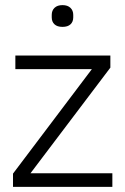

<svg xmlns="http://www.w3.org/2000/svg" viewBox="-20 -730 488 750"><path d="M182.1 -662.1V-671.9Q182.1 -689 193.1 -699.5Q204.1 -710 224.1 -710Q244.1 -710 255.1 -699.5Q266.1 -689 266.1 -671.9V-662.1Q266.1 -645 255.4 -635Q244.6 -625 224.1 -625Q203.6 -625 192.9 -635Q182.1 -645 182.1 -662.1ZM30.8 0V-51.8L338.9 -460H40V-513.2H411.1V-465.8L99.1 -53.2H418.9V0Z"/></svg>

Font: Anuphan Light
Style: Regular
Weight: 300
Designer: Mike Abbink, Paul van der Laan, Pieter van Rosmalen, Mint Tantisuwanna
Foundry: Bold Monday; Cadson Demak
Version: Version 3.002;hotconv 1.0.109;makeotfexe 2.5.65596